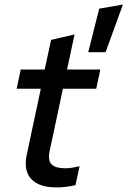

<svg xmlns="http://www.w3.org/2000/svg" viewBox="-20 -814 559 842"><path d="M415 -776 519 -794 443 -585H367ZM97 -134 159 -425H53L71 -509H176L204 -639L307 -663L274 -509H420L402 -425H256L198 -153Q189 -112 205.5 -94Q222 -76 268 -76Q282 -76 296.5 -78.5Q311 -81 329 -85L311 -2Q294 2 271.5 5Q249 8 229 8Q151 8 117 -29Q83 -66 97 -134Z"/></svg>

Font: Red Hat Display Medium
Style: Italic
Weight: 500
Italic angle: -12°
Designer: Pentagram / MCKL
Foundry: Pentagram / MCKL
Version: Version 1.003; Red Hat Display Medium Italic